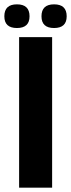

<svg xmlns="http://www.w3.org/2000/svg" viewBox="-43 -864 327 884"><path d="M45 -693H197V0H45ZM-23 -789Q-23 -844 35 -844Q93 -844 93 -789Q93 -735 35 -735Q-23 -735 -23 -789ZM148 -789Q148 -844 206 -844Q264 -844 264 -789Q264 -735 206 -735Q148 -735 148 -789Z"/></svg>

Font: Khand Black
Style: Regular
Weight: 900
Designer: Sanchit Sawaria and Jyotish Sonowal (Devanagari), Satya Rajpurohit (Latin)
Foundry: Indian Type Foundry
Version: Version 2.000;PS 1.0;hotconv 1.0.79;makeotf.lib2.5.61930